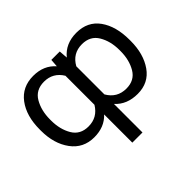

<svg xmlns="http://www.w3.org/2000/svg" viewBox="-159 -774 1213 1213"><g transform="rotate(-45 447.5 -167.5)"><path d="M643.6 9.8Q547.9 9.8 492.2 -51.8V203.1H401.4V-48.8Q347.2 9.8 255.9 9.8Q158.2 9.8 102.3 -66.4Q46.4 -142.6 46.4 -258.3V-268.6Q46.4 -389.6 102.1 -463.9Q157.7 -538.1 256.8 -538.1Q350.6 -538.1 405.3 -475.1L409.2 -528.3H484.4L488.8 -469.7Q544.4 -538.1 642.1 -538.1Q742.2 -538.1 795.4 -463.9Q848.6 -389.6 848.6 -268.6V-258.3Q848.6 -142.6 795.2 -66.4Q741.7 9.8 643.6 9.8ZM137.2 -258.3Q137.2 -179.7 171.1 -122.1Q205.1 -64.5 278.3 -64.5Q358.9 -64.5 401.4 -135.3V-394.5Q358.9 -463.9 279.3 -463.9Q205.1 -463.9 171.1 -405.5Q137.2 -347.2 137.2 -268.1ZM615.7 -461.9Q533.2 -461.9 492.2 -388.2V-137.2Q533.7 -64.5 616.7 -64.5Q689.9 -64.5 723.9 -122.1Q757.8 -179.7 757.8 -258.3V-268.6Q757.8 -347.2 723.6 -404.5Q689.5 -461.9 615.7 -461.9Z"/></g></svg>

Font: LXGW WenKai Screen R
Style: Regular
Weight: 400
Designer: Fontworks Inc.
Version: Version 1.235;May 31, 2022